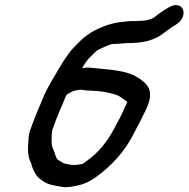

<svg xmlns="http://www.w3.org/2000/svg" viewBox="-20 -733 761 775"><path d="M347.7 -367C357.4 -367 391.9 -364 398.1 -362.5C436.8 -354.9 454.9 -351.9 477.4 -333.6C499.2 -317.2 495.8 -328 483.7 -299.3C469.2 -264.9 457.2 -244.7 439.4 -211.1C409.1 -155.6 374.5 -114.6 330.6 -83.9C307.2 -66.8 320.2 -73.4 290.3 -67.6C274.1 -65.2 258.4 -69.1 238.8 -73.4C234.1 -75 213.7 -87.8 211.3 -90.3C203.6 -99.9 203 -113.7 193 -135.3C188.9 -143.2 188.5 -151.6 188.1 -166.6L189 -192.5C189.7 -200.1 190.8 -207.2 191 -208.3L207.2 -252C216.1 -276.2 233.5 -312.8 244 -340.7C245.5 -344 246.7 -346.6 248.9 -351.1C255.4 -354.3 259.9 -357.2 263.5 -359.5L276.5 -365.7C280.9 -367 298 -370.6 303.3 -371C315.7 -369.7 334 -367 347.7 -367ZM492.7 -559C554.8 -559 603.7 -567.6 648.6 -605.3L665 -617.3C672.3 -622.7 674.5 -624.3 685.7 -630.7C747.7 -665.6 720.6 -739 660.7 -702.8C644.3 -693.5 622.7 -680.2 603.7 -663.7C595.1 -657.8 582.6 -652.8 563.4 -650C552.6 -649.8 538.2 -648.2 528.5 -648C512 -649.2 487.7 -646 476.3 -644.9C426.6 -641.2 369.6 -619 329.4 -589.7C311.5 -576.6 293.8 -557.6 281.5 -545.3C258.3 -522.2 235 -485 219 -458.2C198.3 -421.9 177.4 -390.5 157.5 -347.3C157.3 -346.7 156.8 -345.7 156.6 -345C148 -321.8 129 -281.4 118.2 -252L101.9 -208C97.3 -195.5 95.5 -182.1 94.7 -166.6C92.5 -134 90.3 -106 103.8 -77.6C109.2 -67.4 106.3 -68.8 108.9 -62C118 -38 127.3 -17.7 155.1 -0.6C175.2 11.7 189.2 13.9 210.4 17.7L232.9 21.7C244.7 23.8 258.5 22.1 274.3 19.6C309.6 13 332 7.6 370.2 -20.3C428.5 -62.9 485.8 -122.3 521.9 -197.6C538.7 -229 552.1 -255 569.6 -291.4C599.2 -354.4 585.5 -384.9 551.2 -409.5C508.5 -443.5 454.4 -449.3 384.8 -455.9L363.6 -457.9C356.3 -458.6 350.3 -459.2 343.2 -459.9C331.7 -460.8 323.1 -459.9 311 -457.8C315 -464.4 318.8 -470.6 323.3 -477.3C339.6 -499.8 337.5 -495.8 356.8 -515.6C371.8 -530 369.4 -528.9 393.6 -540C423.6 -553.2 424.2 -556 448.6 -556C465 -556 482.5 -559 492.7 -559Z"/></svg>

Font: Just Breathe
Style: BdObl7
Weight: 400
Foundry: Cannot Into Space Fonts
Version: Version 0.72